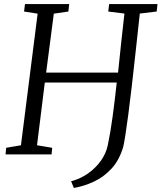

<svg xmlns="http://www.w3.org/2000/svg" viewBox="-20 -763 798 949"><path d="M345 166 331.5 133Q378 120.5 415.8 93.8Q453.5 67 478.8 31.2Q504 -4.5 512.5 -44Q525.5 -105 536.5 -185.8Q547.5 -266.5 557 -355H201.5L163 -45L238 -32.5L235 0H7.5L10.5 -32.5L83.5 -45L166 -695.5L99 -706L103.5 -743H322L318 -706L246 -695.5L208 -404H563.5Q571.5 -479.5 579.2 -554Q587 -628.5 595 -696L515 -706L519.5 -743H758.5L754.5 -706L671 -696Q660.5 -598.5 650.5 -507.8Q640.5 -417 631.5 -338.2Q622.5 -259.5 614.2 -197.2Q606 -135 599.5 -93.8Q593 -52.5 589 -37Q570 28 531.8 69.8Q493.5 111.5 444.5 134.5Q395.5 157.5 345 166Z"/></svg>

Font: Merriweather 36pt Light
Style: Italic
Weight: 300
Italic angle: -7.8°
Version: Version 2.101